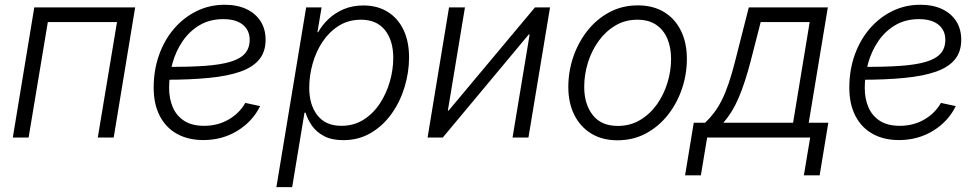

<svg xmlns="http://www.w3.org/2000/svg" viewBox="-20 -566 4021 790"><path d="M536.1 -535.6 447.8 0H382.3L461.4 -475.1H176.8L97.7 0H32.7L121.1 -535.6Z M816.4 10.3Q754.4 10.3 708.5 -15.1Q662.6 -40.5 637.5 -88.9Q612.3 -137.2 612.3 -205.6Q612.3 -277.3 634.3 -339.4Q656.2 -401.4 696 -447.8Q735.8 -494.1 789.1 -520.3Q842.3 -546.4 904.3 -546.4Q956.5 -546.4 994.1 -528.6Q1031.7 -510.7 1052.2 -478.5Q1072.8 -446.3 1072.8 -402.3Q1072.8 -353 1046.4 -321Q1020 -289.1 968.3 -271Q916.5 -252.9 839.1 -245.4Q761.7 -237.8 659.2 -237.8L667 -290.5Q756.8 -290.5 821.3 -294.9Q885.7 -299.3 927 -311.5Q968.3 -323.7 987.8 -345.7Q1007.3 -367.7 1007.3 -402.3Q1007.3 -441.4 979 -464.4Q950.7 -487.3 898.9 -487.3Q843.3 -487.3 801.5 -462.6Q759.8 -438 731.7 -397Q703.6 -356 689.7 -305.9Q675.8 -255.9 675.8 -204.6Q675.8 -160.2 690.9 -124.8Q706.1 -89.4 738 -68.8Q770 -48.3 819.8 -48.3Q876 -48.3 920.7 -74.2Q965.3 -100.1 989.3 -142.6L1050.3 -129.4Q1019.5 -66.4 957.3 -28.1Q895 10.3 816.4 10.3Z M1117.2 204.1 1239.7 -535.6H1303.2L1286.1 -433.6H1289.1Q1305.2 -462.4 1331.5 -487.5Q1357.9 -512.7 1394 -528.1Q1430.2 -543.5 1475.1 -543.5Q1533.2 -543.5 1575.4 -517.1Q1617.7 -490.7 1640.4 -442.9Q1663.1 -395 1663.1 -329.6Q1663.1 -268.1 1644.5 -207.3Q1626 -146.5 1590.8 -97.4Q1555.7 -48.3 1505.6 -18.8Q1455.6 10.7 1392.1 10.7Q1345.2 10.7 1313.7 -5.9Q1282.2 -22.5 1263.9 -48.3Q1245.6 -74.2 1237.3 -102.5H1232.9L1182.1 204.1ZM1384.8 -48.3Q1435.5 -48.3 1475.1 -73Q1514.6 -97.7 1542 -138.7Q1569.3 -179.7 1583.7 -229.2Q1598.1 -278.8 1598.1 -328.1Q1598.1 -399.4 1564 -442.1Q1529.8 -484.9 1465.3 -484.9Q1414.1 -484.9 1374.5 -460.2Q1335 -435.5 1307.6 -394.8Q1280.3 -354 1266.4 -304.4Q1252.4 -254.9 1252.4 -205.1Q1252.4 -133.8 1286.4 -91.1Q1320.3 -48.3 1384.8 -48.3Z M2154.3 0H2088.9L2159.2 -423.8H2155.3L1801.8 0H1739.3L1827.6 -535.6H1893.1L1822.8 -111.3H1826.2L2181.2 -535.6H2243.2Z M2520.5 11.2Q2458 11.2 2412.8 -16.4Q2367.7 -43.9 2343 -93.3Q2318.4 -142.6 2318.4 -208Q2318.4 -271.5 2338.6 -331.3Q2358.9 -391.1 2396.7 -439.2Q2434.6 -487.3 2487.3 -515.6Q2540 -543.9 2604.5 -543.9Q2667 -543.9 2712.2 -516.6Q2757.3 -489.3 2781.7 -439.7Q2806.2 -390.1 2806.2 -324.2Q2806.2 -260.3 2785.9 -200.4Q2765.6 -140.6 2727.8 -92.8Q2689.9 -44.9 2637.5 -16.8Q2585 11.2 2520.5 11.2ZM2522 -47.9Q2573.2 -47.9 2614 -72.3Q2654.8 -96.7 2683.1 -136.7Q2711.4 -176.8 2726.3 -225.6Q2741.2 -274.4 2741.2 -323.2Q2741.2 -371.1 2725.6 -407.5Q2710 -443.8 2679.2 -464.4Q2648.4 -484.9 2602.5 -484.9Q2552.2 -484.9 2512 -460.9Q2471.7 -437 2442.9 -397Q2414.1 -356.9 2398.9 -307.9Q2383.8 -258.8 2383.8 -208.5Q2383.8 -137.7 2418.7 -92.8Q2453.6 -47.9 2522 -47.9Z M2798.8 155.3 2834.5 -61H2881.3Q2901.9 -80.6 2918.9 -103.3Q2936 -126 2950.7 -155.5Q2965.3 -185.1 2978.5 -224.1Q2991.7 -263.2 3004.9 -314.9L3061 -535.6H3386.2L3307.6 -61H3388.2L3352.5 155.3H3287.6L3313.5 0H2889.6L2863.8 155.3ZM2956.1 -61H3243.2L3311.5 -475.1H3109.9L3068.8 -314.9Q3046.9 -230 3020.8 -167.2Q2994.6 -104.5 2956.1 -61Z M3678.7 10.3Q3616.7 10.3 3570.8 -15.1Q3524.9 -40.5 3499.8 -88.9Q3474.6 -137.2 3474.6 -205.6Q3474.6 -277.3 3496.6 -339.4Q3518.6 -401.4 3558.3 -447.8Q3598.1 -494.1 3651.4 -520.3Q3704.6 -546.4 3766.6 -546.4Q3818.8 -546.4 3856.4 -528.6Q3894 -510.7 3914.6 -478.5Q3935.1 -446.3 3935.1 -402.3Q3935.1 -353 3908.7 -321Q3882.3 -289.1 3830.6 -271Q3778.8 -252.9 3701.4 -245.4Q3624 -237.8 3521.5 -237.8L3529.3 -290.5Q3619.1 -290.5 3683.6 -294.9Q3748 -299.3 3789.3 -311.5Q3830.6 -323.7 3850.1 -345.7Q3869.6 -367.7 3869.6 -402.3Q3869.6 -441.4 3841.3 -464.4Q3813 -487.3 3761.2 -487.3Q3705.6 -487.3 3663.8 -462.6Q3622.1 -438 3594 -397Q3565.9 -356 3552 -305.9Q3538.1 -255.9 3538.1 -204.6Q3538.1 -160.2 3553.2 -124.8Q3568.4 -89.4 3600.3 -68.8Q3632.3 -48.3 3682.1 -48.3Q3738.3 -48.3 3783 -74.2Q3827.6 -100.1 3851.6 -142.6L3912.6 -129.4Q3881.8 -66.4 3819.6 -28.1Q3757.3 10.3 3678.7 10.3Z"/></svg>

Font: Inter 20pt Light
Style: Italic
Weight: 300
Italic angle: -9.3988°
Version: Version 4.001;git-66647c0bb